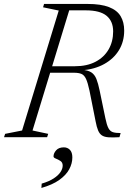

<svg xmlns="http://www.w3.org/2000/svg" viewBox="-44 -696 670 974"><path d="M336.5 -360Q397 -360 440.2 -382.5Q483.5 -405 506.8 -445Q530 -485 530 -536.5Q530 -588 496.8 -615.8Q463.5 -643.5 391 -643.5H262L265 -676H400Q468 -676 509 -660Q550 -644 568 -613.8Q586 -583.5 586 -541Q586 -485.5 559.8 -442Q533.5 -398.5 485.2 -371.5Q437 -344.5 370.5 -339V-342Q402 -340 419 -329Q436 -318 445 -295.5Q454 -273 461.5 -236.5L490.5 -96.5Q497.5 -62 506 -46Q514.5 -30 528.8 -25.5Q543 -21 568 -21L562 0Q527.5 2 506.5 0.5Q485.5 -1 473.2 -9Q461 -17 453.8 -34Q446.5 -51 441 -80.5L410 -236Q401.5 -276 392.5 -295.5Q383.5 -315 369.2 -321Q355 -327 331 -327H172.5L178.5 -360ZM121 -34 200.5 -17 195 0H-23.5L-18 -17L68 -34L254 -642.5L174.5 -659L179.5 -676H317ZM227.5 97.5Q227.5 81.5 240.8 66.5Q254 51.5 280 51.5Q298.5 51.5 310.8 64.2Q323 77 323 102.5Q323 133.5 307 163Q291 192.5 256.5 217Q222 241.5 166 257.5L167.5 235.5Q205 224.5 228.2 209.2Q251.5 194 262.8 177Q274 160 274 144Q274 128 262.5 120.5Q251 113 239.2 108.5Q227.5 104 227.5 97.5Z"/></svg>

Font: Newsreader 16pt 16pt Light
Style: Italic
Weight: 300
Italic angle: -17°
Version: Version 1.003